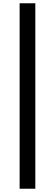

<svg xmlns="http://www.w3.org/2000/svg" viewBox="-20 -871 336 1174"><path d="M100 -851H196V283H100Z"/></svg>

Font: KaiGen Gothic SC Bold
Style: Bold
Weight: 700
Designer: Ryoko NISHIZUKA Ë•øÂ°öÊ∂ºÂ≠ê (kana & ideographs); Paul D. Hunt (Latin, Greek & Cyrillic); Wenlong ZHANG Âº†ÊñáÈæô (bopom
Version: Version 1.001 October 10, 2014